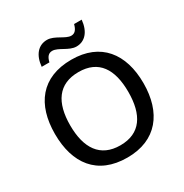

<svg xmlns="http://www.w3.org/2000/svg" viewBox="-206 -1129 1198 1250"><g transform="rotate(-30 392.5 -504.5)"><path d="M204 -832H262C271 -870 287 -888 315 -888C360 -888 411 -833 467 -833C531 -833 575 -882 583 -968H526C516 -930 500 -911 473 -911C429 -911 378 -967 321 -967C256 -967 212 -918 204 -832ZM725 -409C725 -631 613 -776 394 -776C167 -776 60 -630 60 -410C60 -189 167 -41 393 -41C613 -41 725 -188 725 -409ZM174 -409C174 -580 242 -683 394 -683C545 -683 611 -580 611 -409C611 -238 545 -133 393 -133C242 -133 174 -238 174 -409Z"/></g></svg>

Font: Noto Sans Tamil UI Medium
Style: Regular
Weight: 500
Designer: Jelle Bosma - Monotype Design Team
Foundry: Monotype Imaging Inc.
Version: Version 2.004